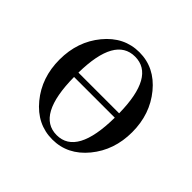

<svg xmlns="http://www.w3.org/2000/svg" viewBox="-125 -601 747 747"><g transform="rotate(45 248.0 -228.0)"><path d="M106 -58.5Q48 -129 48 -228Q48 -327 106 -397.5Q164 -468 248 -468Q332 -468 390 -397.5Q448 -327 448 -228Q448 -129 390 -58.5Q332 12 248 12Q164 12 106 -58.5ZM136 -244H360Q357 -444 248 -444Q139 -444 136 -244ZM360 -220H136Q138 -12 248 -12Q358 -12 360 -220Z"/></g></svg>

Font: Old Standard TT
Style: Regular
Weight: 400
Designer: Alexey Kryukov <alexios@thessalonica.org.ru>
Version: Version 2.2